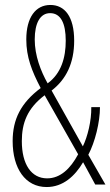

<svg xmlns="http://www.w3.org/2000/svg" viewBox="-20 -744 445 774"><path d="M183 -724C123 -724 86 -673 86 -585C86 -514 108 -458 144 -389C64 -329 31 -263 31 -175C31 -65 82 10 168 10C234 10 282 -34 315 -90L364 0H405L336 -120C363 -171 383 -251 383 -312H348C349 -257 333 -193 314 -154L188 -379C247 -424 279 -490 279 -580C279 -677 241 -724 183 -724ZM182 -691C225 -691 245 -650 245 -580C245 -512 227 -448 172 -408C144 -458 120 -520 120 -585C120 -651 142 -691 182 -691ZM160 -360 295 -122C264 -64 223 -25 170 -25C106 -25 68 -82 68 -175C68 -248 90 -307 160 -360Z"/></svg>

Font: Noto Sans ExtraCondensed ExtraLight
Style: Regular
Weight: 200
Width: 2
Designer: Monotype Design Team
Foundry: Monotype Imaging Inc.
Version: Version 2.013